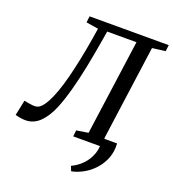

<svg xmlns="http://www.w3.org/2000/svg" viewBox="-198 -869 1085 1205"><g transform="rotate(20 344.5 -266.0)"><path d="M627 -52.5Q630.5 1.5 613 46.2Q595.5 91 564.2 125.2Q533 159.5 494 181.2Q455 203 415.5 210.5L403 178.5Q444.5 159.5 476 126.2Q507.5 93 522.8 48Q538 3 529 -52.5ZM328.5 -691 316 -617Q300.5 -524 283 -437.5Q265.5 -351 245 -276Q224.5 -201 201 -143Q172.5 -73.5 131.5 -33Q90.5 7.5 36.5 7.5Q21 7.5 5.5 5.2Q-10 3 -32.5 -3L-11 -105.5Q5.5 -102 20 -99.8Q34.5 -97.5 48 -96Q79.5 -92.5 99 -111Q118.5 -129.5 136.5 -163.5Q154 -197 170 -242Q186 -287 200.8 -344.5Q215.5 -402 229.8 -471Q244 -540 257.5 -621L268 -688L187 -701L192 -743H720.5L715.5 -701L628 -690L540.5 -54L621 -38L616.5 0H353L357.5 -41.5L436 -54L524 -691Z"/></g></svg>

Font: Merriweather 28pt
Style: Italic
Weight: 400
Italic angle: -7.8°
Version: Version 2.101